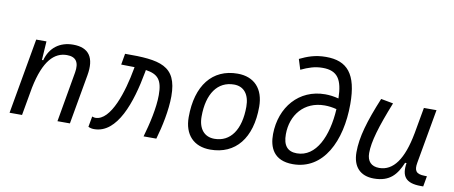

<svg xmlns="http://www.w3.org/2000/svg" viewBox="-66 -1014 3062 1296"><g transform="rotate(10 1465.0 -366.0)"><path d="M40.5 0H126L160.2 -192.9C199.2 -384.8 269.5 -450.7 355 -450.7C417.5 -450.7 440.9 -414.6 428.7 -344.2L368.7 0H454.1L514.2 -340.3C536.1 -463.4 492.7 -527.3 384.3 -527.3C292.5 -527.3 226.1 -477.1 202.6 -388.7H193.8L202.1 -517.6H131.8Z M959 0H1046.4C1071.8 -85.9 1096.7 -203.6 1096.7 -298.8C1096.7 -509.3 978.5 -528.8 739.3 -527.3L726.1 -451.2C760.3 -450.7 790.5 -450.7 817.9 -449.7L815.4 -436C787.6 -279.8 723.1 -66.9 616.2 -66.9C608.9 -66.9 606.4 -67.9 594.2 -71.8L581.1 1C595.7 7.8 608.4 9.8 621.1 9.8C779.8 9.8 855 -214.8 893.6 -427.2L896.5 -443.8C981 -431.2 1011.7 -395.5 1011.7 -292C1011.7 -204.1 985.8 -92.3 959 0Z M1417 9.8C1590.3 9.8 1692.9 -117.2 1692.9 -331.5C1692.9 -455.1 1625.5 -527.3 1511.7 -527.3C1338.9 -527.3 1236.3 -398.4 1236.3 -181.2C1236.3 -61 1303.7 9.8 1417 9.8ZM1432.1 -66.9C1362.8 -66.9 1321.3 -116.2 1321.3 -200.2C1321.3 -357.4 1388.2 -450.7 1500.5 -450.7C1568.4 -450.7 1607.4 -400.9 1607.4 -317.4C1607.4 -159.7 1542 -66.9 1432.1 -66.9Z M1982.9 9.8C2192.4 9.8 2295.4 -202.6 2295.4 -456.1C2295.4 -664.1 2224.6 -742.2 2079.6 -742.2C2003.9 -742.2 1951.2 -721.2 1900.4 -696.8L1922.4 -626.5C1973.1 -650.4 2016.1 -665.5 2069.8 -665.5C2172.9 -665.5 2207 -608.9 2210 -480.5C2177.7 -488.8 2147 -492.7 2117.7 -492.7C1938.5 -492.7 1819.3 -352.5 1816.9 -168C1815.9 -75.7 1852.1 9.8 1982.9 9.8ZM2209 -407.2C2198.2 -219.7 2128.9 -66.9 1997.1 -66.9C1933.1 -66.9 1901.9 -104.5 1902.3 -181.2C1902.3 -313 1986.3 -418 2127.4 -418C2152.8 -418 2180.7 -414.6 2209 -407.2Z M2538.6 10.3C2648.4 10.3 2693.8 -47.4 2728.5 -130.9H2738.3C2723.6 -40 2755.4 4.9 2859.4 4.9H2876.5L2889.2 -66.9L2872.6 -67.4C2815.4 -68.4 2799.3 -89.4 2809.6 -146L2875.5 -517.6H2789.1L2756.8 -336.4V-336.9C2723.1 -157.2 2659.2 -66.4 2561.5 -66.4C2507.8 -66.4 2478 -97.2 2478 -153.8C2478 -231.9 2509.8 -338.9 2578.6 -511.7L2494.6 -527.3C2426.3 -362.3 2392.6 -248 2392.6 -145C2392.6 -45.4 2444.8 10.3 2538.6 10.3Z"/></g></svg>

Font: Cascadia Code SemiLight
Style: Italic
Weight: 350
Italic angle: -10°
Monospace: yes
Designer: Aaron Bell
Foundry: Saja Typeworks
Version: Version 2404.023